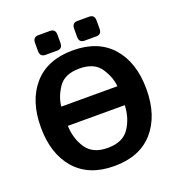

<svg xmlns="http://www.w3.org/2000/svg" viewBox="-155 -1000 1064 1145"><g transform="rotate(-20 377.0 -427.5)"><path d="M215.8 -747.1Q181.6 -747.1 181.6 -783.7V-835.4Q181.6 -872.1 215.8 -872.1H290Q324.2 -872.1 324.2 -835.4V-783.7Q324.2 -747.1 290 -747.1ZM463.9 -747.1Q429.7 -747.1 429.7 -783.7V-835.4Q429.7 -872.1 463.9 -872.1H538.1Q572.3 -872.1 572.3 -835.4V-783.7Q572.3 -747.1 538.1 -747.1ZM42 -350.1Q42 -518.6 128.9 -617.7Q215.8 -716.8 377 -716.8Q538.1 -716.8 625 -617.7Q711.9 -518.6 711.9 -350.1Q711.9 -181.6 625 -82.5Q538.1 16.6 377 16.6Q215.8 16.6 128.9 -82.5Q42 -181.6 42 -350.1ZM196.3 -303.7Q199.2 -221.7 240.5 -160.2Q281.7 -98.6 377 -98.6Q472.2 -98.6 513.4 -160.2Q554.7 -221.7 557.6 -303.7ZM199.2 -424.8H554.7Q550.8 -481.4 511.5 -541.5Q472.2 -601.6 377 -601.6Q281.7 -601.6 242.4 -541.5Q203.1 -481.4 199.2 -424.8Z"/></g></svg>

Font: Istok
Style: Bold
Weight: 700
Designer: Andrey V. Panov
Foundry: Andrey V. Panov
Version: Version 1.0.1